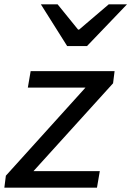

<svg xmlns="http://www.w3.org/2000/svg" viewBox="-26 -863 604 883"><path d="M1 -55 367 -460H102L115 -536H501L494 -480L128 -76H433L420 0H-6ZM162 -843H239L333 -727H338L474 -843H558L374 -651H283Z"/></svg>

Font: Nebula Sans Medium
Style: Regular
Weight: 500
Italic angle: -9°
Designer: Paul D. Hunt for Adobe (as Source Sans)
Foundry: Nebula Entertainment & Broadcasting LLC
Version: Version 1.010